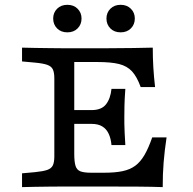

<svg xmlns="http://www.w3.org/2000/svg" viewBox="-20 -766 790 786"><path d="M234.7 -2.4Q210.5 -2.4 181.4 -2Q152.3 -1.6 123.2 -1.2Q94.1 -0.8 70.2 0V-56.5L122.8 -61.2Q156.3 -64.5 173.4 -70.4Q190.5 -76.4 196.5 -89.4Q202.4 -102.3 202.4 -125.8V-445.2Q202.4 -468.7 196.5 -481.6Q190.5 -494.5 173.4 -500.6Q156.3 -506.6 122.8 -509.7L70.2 -514.5V-571Q94.1 -570.2 123.2 -569.8Q152.3 -569.4 181.4 -569Q210.5 -568.5 234.7 -568.5H244.4H419.6Q480 -568.5 525.4 -569.4Q570.7 -570.2 605.4 -571Q605.3 -529.4 607.7 -490.2Q610 -451.1 614.8 -409.7H555.9Q540.5 -452 520.5 -473.8Q500.4 -495.6 467.5 -503.9Q434.5 -512.1 378.9 -512.1H284V-136.1Q284 -103.9 289.2 -87Q294.4 -70.2 309.4 -64.5Q324.3 -58.9 353.3 -58.9H406.4Q451 -58.9 481.6 -65.3Q512.3 -71.7 533.7 -87.5Q555.1 -103.3 571.4 -131.4Q587.8 -159.4 603.1 -203.4H661.9Q653.9 -150.9 649.9 -102Q646 -53.2 646.1 0Q602.4 -1.6 544.8 -2Q487.2 -2.4 411.6 -2.4H244.4ZM248.9 -258.9V-315.3H439.5V-258.9ZM436.4 -172Q434 -199 424.9 -218.4Q415.9 -237.9 398.8 -248.4Q381.8 -258.9 354.4 -258.9V-315.3Q395.4 -315.3 413.8 -338.7Q432.3 -362.2 436.4 -402.2H493.1Q489.9 -357.1 489.5 -332.7Q489 -308.3 489 -287.1Q489 -273.5 489.1 -258.2Q489.1 -243 490.3 -222.5Q491.5 -202 493.1 -172ZM255.8 -633.6Q229.7 -633.6 213.7 -649.7Q197.7 -665.8 197.7 -690.3Q197.7 -714.1 213.7 -730.2Q229.7 -746.3 255.8 -746.3Q281.7 -746.3 297.7 -730.2Q313.8 -714.1 313.8 -690.3Q313.8 -665.8 297.7 -649.7Q281.7 -633.6 255.8 -633.6ZM473.8 -633.6Q447.8 -633.6 431.8 -649.7Q415.8 -665.8 415.8 -690.3Q415.8 -714.1 431.8 -730.2Q447.8 -746.3 473.8 -746.3Q499.7 -746.3 515.8 -730.2Q531.9 -714.1 531.9 -690.3Q531.9 -665.8 515.8 -649.7Q499.7 -633.6 473.8 -633.6Z"/></svg>

Font: Playfair 5pt SemiExpanded Light
Style: Regular
Weight: 300
Width: 6
Designer: Claus Eggers Sørensen
Foundry: Claus Eggers Sørensen
Version: Version 2.203